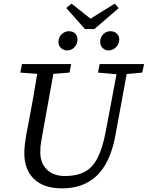

<svg xmlns="http://www.w3.org/2000/svg" viewBox="-20 -1023 814 1058"><path d="M323 15Q220 15 167 -37Q114 -89 114 -179Q114 -205 117.5 -232Q121 -259 126 -288L140 -360Q152 -424 163.5 -488Q175 -552 185 -616L92 -623L101 -670H372L363 -623L274 -616L214 -284Q210 -259 206 -237.5Q202 -216 202 -183Q202 -125 238 -89Q274 -53 338 -53Q403 -53 446.5 -76Q490 -99 517.5 -152.5Q545 -206 562 -295L622 -614L520 -623L529 -670H774L764 -623L678 -615L616 -277Q588 -126 514 -55.5Q440 15 323 15ZM350 -745Q331 -745 316.5 -758Q302 -771 302 -792Q302 -817 319.5 -834Q337 -851 360 -851Q381 -851 394 -838.5Q407 -826 407 -806Q407 -781 390.5 -763Q374 -745 350 -745ZM578 -745Q560 -745 546 -758Q532 -771 532 -792Q532 -817 548.5 -834Q565 -851 588 -851Q609 -851 623 -838.5Q637 -826 637 -806Q637 -781 619.5 -763Q602 -745 578 -745ZM448 -863 345 -979 374 -1003 479 -920 612 -1003 634 -978 500 -863Z"/></svg>

Font: Source Serif 4 SmText
Style: Italic
Weight: 400
Italic angle: -12°
Designer: Frank Grießhammer
Foundry: Adobe
Version: Version 4.005;hotconv 1.1.0;makeotfexe 2.6.0